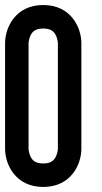

<svg xmlns="http://www.w3.org/2000/svg" viewBox="-20 -737 404 757"><path d="M150.4 0.1C260.8 0.1 300.8 -89.8 300.8 -150.3V-566.8C300.8 -627.3 260.7 -717.2 150.4 -717.2C40.1 -717.2 0 -627.3 0 -566.8V-150.3C0 -89.8 40.1 0.1 150.4 0.1ZM92.6 -150.7V-566.7C92.6 -566.9 93.2 -583.1 100.7 -598.1C106.8 -610.4 118.1 -624.6 150.4 -624.6C181.7 -624.6 192.9 -611.5 199.1 -600C207.6 -584.3 208.2 -566.8 208.2 -566.8V-150.4C208.2 -150.2 207.6 -134 200.1 -119C194 -106.7 182.7 -92.5 150.4 -92.5C119.1 -92.5 107.9 -105.6 101.7 -117.1C93.4 -132.3 92.7 -149.2 92.6 -150.7Z"/></svg>

Font: Cactron
Style: Regular
Weight: 400
Version: Version 1.0